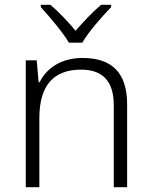

<svg xmlns="http://www.w3.org/2000/svg" viewBox="-20 -785 636 805"><path d="M269 -606H325C349 -649 408 -716 446 -755V-765H404C368 -735 329 -693 297 -656C266 -693 227 -735 191 -765H151V-755C187 -716 244 -649 269 -606ZM326 -542C236 -542 175 -499 146 -440H142L134 -532H88V0H145V-290C145 -425 203 -493 320 -493C409 -493 457 -446 457 -344V0H513V-348C513 -482 447 -542 326 -542Z"/></svg>

Font: Noto Sans Telugu Light
Style: Regular
Weight: 300
Designer: Jelle Bosma - Monotype Design Team
Foundry: Monotype Imaging Inc.
Version: Version 2.005